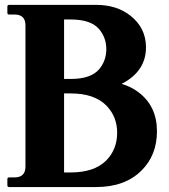

<svg xmlns="http://www.w3.org/2000/svg" viewBox="-20 -757 685 777"><path d="M239.3 -678.2V-437.5H266.1Q348.6 -437.5 381.8 -477.5Q410.2 -511.7 410.2 -558.1Q410.2 -604 381.8 -638.2Q348.6 -678.2 266.1 -678.2ZM239.3 -59.1H266.1Q361.8 -59.1 410.2 -107.9Q454.1 -152.8 454.1 -219.7Q454.1 -285.2 410.2 -330.1Q361.8 -378.9 266.1 -378.9H239.3ZM368.7 0H17.1Q9.8 0 9.8 -7.3V-31.7Q9.8 -39.1 17.1 -39.1H39.1Q83 -39.1 83 -83V-654.3Q83 -698.2 39.1 -698.2H17.1Q9.8 -698.2 9.8 -705.6V-730Q9.8 -737.3 17.1 -737.3H368.7Q451.7 -737.3 506.8 -694.3Q570.8 -644.5 570.8 -565.4Q570.8 -468.3 472.2 -417.5Q510.3 -406.7 541 -383.3Q615.2 -326.7 615.2 -226.1Q615.2 -128.9 552.7 -66.9Q485.8 0 368.7 0Z"/></svg>

Font: Simply Serif
Style: Bold
Weight: 700
Designer: Wojciech Kalinowski "wmk69" (wmk69@o2.pl)
Foundry: Wojciech Kalinowski "wmk69" (wmk69@o2.pl)
Version: Version 1.0.0; 2022-02-18